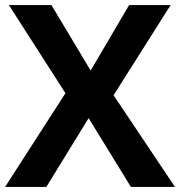

<svg xmlns="http://www.w3.org/2000/svg" viewBox="-20 -734 707 754"><path d="M667 0H494L328 -270L162 0H0L237 -368L15 -714H182L336 -457L487 -714H650L426 -360Z"/></svg>

Font: Noto Sans Vithkuqi
Style: Bold
Weight: 700
Version: Version 1.001; ttfautohint (v1.8.4.7-5d5b)